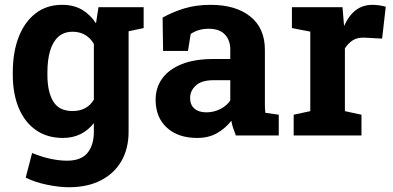

<svg xmlns="http://www.w3.org/2000/svg" viewBox="-20 -558 1621 791"><path d="M263.7 213.4Q223.6 213.4 173.8 203.1Q124 192.9 85.9 173.8L112.3 72.3Q146.5 86.9 184.8 95.5Q223.1 104 256.3 104Q313.5 104 340.1 72.3Q366.7 40.5 366.7 -16.1V-50.8Q343.3 -21 311.5 -5.4Q279.8 10.3 238.8 10.3Q174.3 10.3 127.9 -22.2Q81.5 -54.7 57.1 -113.3Q32.7 -171.9 32.7 -249.5V-259.8Q32.7 -343.3 57.1 -405.8Q81.5 -468.3 127 -503.2Q172.4 -538.1 235.8 -538.1Q283.2 -538.1 317.4 -518.3Q351.6 -498.5 375.5 -461.9L385.7 -528.3H571.8V-442.4L509.8 -429.2V-15.6Q509.8 54.2 480.2 105.5Q450.7 156.7 395.5 185.1Q340.3 213.4 263.7 213.4ZM278.8 -100.6Q309.1 -100.6 331.1 -112.5Q353 -124.5 366.7 -147.5V-377Q353 -400.9 330.8 -414.1Q308.6 -427.2 279.3 -427.2Q242.7 -427.2 219.7 -406Q196.8 -384.8 186 -347.4Q175.3 -310.1 175.3 -259.8V-249.5Q175.3 -180.2 199.2 -140.4Q223.1 -100.6 278.8 -100.6Z M792.5 10.3Q713.9 10.3 667.5 -32Q621.1 -74.2 621.1 -147Q621.1 -196.8 648.2 -234.4Q675.3 -272 728.3 -293.5Q781.2 -314.9 858.9 -314.9H928.7V-354Q928.7 -392.1 906.5 -415.8Q884.3 -439.5 839.8 -439.5Q816.9 -439.5 798.6 -433.8Q780.3 -428.2 765.6 -418L754.4 -348.1H651.9L649.9 -485.4Q691.4 -508.8 739.7 -523.4Q788.1 -538.1 847.7 -538.1Q951.2 -538.1 1011.2 -490Q1071.3 -441.9 1071.3 -352.5V-134.8Q1071.3 -124 1071.5 -113.5Q1071.8 -103 1073.2 -93.3L1128.4 -85.4V0H951.7Q946.3 -13.7 940.9 -29.3Q935.5 -44.9 933.1 -60.5Q907.7 -28.3 873.3 -9Q838.9 10.3 792.5 10.3ZM830.6 -95.2Q860.4 -95.2 887.2 -108.6Q914.1 -122.1 928.7 -144V-227.5H858.4Q811.5 -227.5 787.4 -206.1Q763.2 -184.6 763.2 -154.3Q763.2 -126 781 -110.6Q798.8 -95.2 830.6 -95.2Z M1189.9 0V-85.4L1258.3 -100.1V-427.7L1182.6 -442.4V-528.3H1391.1L1396.5 -462.9L1397.5 -451.2Q1417 -494.1 1445.8 -516.1Q1474.6 -538.1 1514.6 -538.1Q1527.3 -538.1 1542.5 -535.9Q1557.6 -533.7 1569.3 -530.3L1554.2 -398.9L1483.4 -402.8Q1453.1 -404.3 1434.3 -392.6Q1415.5 -380.9 1400.9 -358.9V-100.1L1469.2 -85.4V0Z"/></svg>

Font: Robotiche
Style: Bold
Weight: 700
Designer: Google
Version: Version 2.001